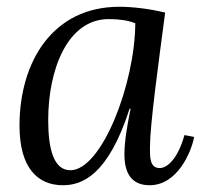

<svg xmlns="http://www.w3.org/2000/svg" viewBox="-20 -531 588 562"><path d="M362.3 -212.9C352.1 -163.1 344.2 -116.7 344.2 -79.1C344.2 -24.9 364.3 11.2 418 11.2C498 11.2 539.1 -83 548.3 -129.9L520 -135.7C500 -64.9 469.2 -39.1 447.3 -39.1C418 -39.1 418.9 -71.8 418.9 -99.1C418.9 -164.1 442.4 -335 463.4 -494.1C419.9 -504.9 369.1 -511.2 329.1 -511.2C134.3 -511.2 37.1 -350.1 37.1 -163.1C37.1 -37.1 92.3 11.2 164.1 11.2C219.2 11.2 295.9 -16.1 359.4 -212.9ZM298.3 -475.1C329.1 -475.1 356 -471.2 376 -462.9C375 -284.2 277.3 -32.7 186 -32.7C137.2 -32.7 121.1 -94.7 121.1 -179.7C121.1 -326.7 177.2 -475.1 298.3 -475.1Z"/></svg>

Font: Lora Italic
Style: Regular
Weight: 400
Italic angle: -3°
Designer: Olga Karpushina, Alexei Vanyashin
Foundry: Cyreal
Version: Version 1.011;PS 001.011;hotconv 1.0.70;makeotf.lib2.5.58329